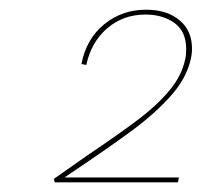

<svg xmlns="http://www.w3.org/2000/svg" viewBox="-20 -782 416 396"><path d="M113 -416H349L347 -406H93L91 -413L158 -460Q229 -508 266.5 -536.5Q304 -565 329.5 -595.5Q355 -626 362 -660Q364 -668 364 -681Q364 -717 340 -734.5Q316 -752 280 -752Q234 -752 201 -723.5Q168 -695 158 -648L148 -650Q158 -702 195 -732Q232 -762 281 -762Q324 -762 350 -740.5Q376 -719 376 -682Q376 -670 373 -658Q364 -620 332.5 -584.5Q301 -549 254 -514Q207 -479 113 -416Z"/></svg>

Font: Ysabeau Hairline
Style: Italic
Weight: 100
Italic angle: -12°
Designer: Christian Thalmann (Catharsis Fonts)
Version: Version 0.003